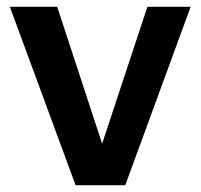

<svg xmlns="http://www.w3.org/2000/svg" viewBox="-20 -544 590 564"><path d="M202 0 9 -524H148L280 -122L413 -524H540L348 0Z"/></svg>

Font: Raleway
Style: Bold
Weight: 700
Designer: Matt McInerney, Pablo Impallari, Rodrigo Fuenzalida
Foundry: Matt McInerney, Pablo Impallari, Rodrigo Fuenzalida
Version: Version 4.026